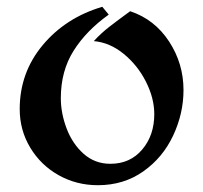

<svg xmlns="http://www.w3.org/2000/svg" viewBox="-20 -531 598 565"><path d="M300 -488Q234 -441 196.5 -381.5Q159 -322 159 -242Q159 -198 176 -153Q193 -108 226 -78.5Q259 -49 305 -49Q363 -49 398.5 -91Q434 -133 434 -195Q434 -242 409.5 -290.5Q385 -339 344 -372.5Q303 -406 256 -410Q277 -433 301.5 -452Q326 -471 363 -498Q435 -474 477.5 -409Q520 -344 520 -266Q520 -197 489.5 -132Q459 -67 401.5 -26.5Q344 14 268 14Q205 14 152.5 -15.5Q100 -45 69 -96.5Q38 -148 38 -210Q38 -317 105.5 -398Q173 -479 281 -511Z"/></svg>

Font: Amita
Style: Bold
Weight: 700
Designer: Eduardo Rodriguez Tunni, Modular Infotech, Brian J. Bonislawsky
Foundry: Eduardo Rodriguez Tunni, Modular Infotech, Brian J. Bonislawsky
Version: Version 1.003